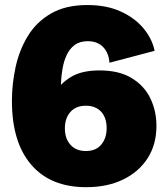

<svg xmlns="http://www.w3.org/2000/svg" viewBox="-20 -737 672 770"><path d="M325.7 13.7Q182.6 13.7 105.2 -76.4Q27.8 -166.5 27.8 -332.5Q27.8 -399.9 42.5 -467.8Q57.1 -535.6 91.3 -592Q125.5 -648.4 184.1 -682.6Q242.7 -716.8 330.6 -716.8Q407.7 -716.8 464.6 -690.7Q521.5 -664.6 555.9 -622.8Q590.3 -581.1 600.1 -533.2L418.9 -485.4Q416.5 -524.4 393.8 -548.1Q371.1 -571.8 332 -571.8Q299.8 -571.8 279.3 -556.4Q258.8 -541 247.3 -516.1Q235.8 -491.2 230.7 -461.4Q225.6 -431.6 224.4 -402.3Q223.1 -373 223.1 -349.6L195.3 -359.9Q222.7 -403.3 265.6 -429Q308.6 -454.6 378.9 -454.6Q458.5 -454.6 509 -423.3Q559.6 -392.1 583.5 -341.6Q607.4 -291 607.4 -232.4Q607.4 -157.2 571.8 -102.1Q536.1 -46.9 472.9 -16.6Q409.7 13.7 325.7 13.7ZM324.2 -131.3Q364.7 -131.3 386.2 -157.2Q407.7 -183.1 407.7 -223.1Q407.7 -265.1 385.5 -289.1Q363.3 -313 324.2 -313Q284.2 -313 262.2 -287.8Q240.2 -262.7 240.2 -222.2Q240.2 -180.7 262.9 -156Q285.6 -131.3 324.2 -131.3Z"/></svg>

Font: Schibsted Grotesk Black
Style: Regular
Weight: 900
Designer: Bakken & Baeck AS, Henrik Kongsvoll
Foundry: Schibsted ASA
Version: Version 1.100;gftools[0.9.25]